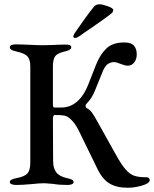

<svg xmlns="http://www.w3.org/2000/svg" viewBox="-20 -862 722 900"><path d="M434 -76 352 -244Q337 -276 318.5 -296Q300 -316 283 -320Q267 -323 237 -323Q228 -323 228 -305L229 -107Q229 -74 243.5 -54.5Q258 -35 294 -27Q310 -24 317.5 -19.5Q325 -15 325 -8Q325 -2 317 1.5Q309 5 296 5Q257 5 229 0Q222 0 209.5 -1.5Q197 -3 185 -3Q164 -3 128 1Q86 5 55 5Q43 5 34.5 1.5Q26 -2 26 -8Q26 -15 33.5 -19.5Q41 -24 57 -27Q95 -34 108.5 -49Q122 -64 122 -100V-551Q122 -584 108 -598.5Q94 -613 55 -621Q26 -627 26 -641Q26 -647 33.5 -650.5Q41 -654 52 -654Q78 -654 120 -652Q158 -650 179 -650L225 -651Q259 -653 289 -653Q314 -653 314 -641Q314 -627 285 -621Q249 -613 238.5 -598Q228 -583 228 -551V-376Q228 -366 229.5 -362Q231 -358 236 -358H267Q310 -358 342 -386.5Q374 -415 393 -464L430 -558Q450 -608 479.5 -635.5Q509 -663 562 -663Q595 -663 608 -648Q621 -633 621 -607Q621 -584 609 -569Q597 -554 579 -554Q569 -554 558.5 -558Q548 -562 544 -563Q524 -571 516 -571Q497 -571 483.5 -560.5Q470 -550 459 -521L427 -442Q412 -402 385 -375Q381 -371 381 -366Q381 -362 385 -356Q400 -349 410.5 -335Q421 -321 440 -286L521 -141Q549 -90 569.5 -67Q590 -44 611 -37.5Q632 -31 669 -31Q674 -31 678 -27Q682 -23 682 -18Q682 -11 673 -4Q662 4 634 11Q606 18 578 18Q525 18 491.5 -3Q458 -24 434 -76ZM324 -691Q324 -698 331 -708Q382 -783 419 -829Q428 -842 448 -842Q463 -841 487.5 -832Q512 -823 511 -814Q510 -808 507 -804Q504 -800 496 -794Q465 -770 405 -729Q369 -705 353 -693Q340 -684 332 -684Q324 -684 324 -691Z"/></svg>

Font: EB Garamond Medium
Style: Regular
Weight: 500
Designer: Georg Duffner and Octavio Pardo
Foundry: Georg Duffner
Version: Version 1.000